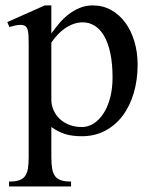

<svg xmlns="http://www.w3.org/2000/svg" viewBox="-20 -489 556 703"><path d="M85 -323.2Q85 -342.8 84.5 -356.7Q84 -370.6 81.3 -379.9Q78.6 -389.2 72.5 -393.6Q66.4 -397.9 55.2 -397.9Q47.4 -397.9 37.6 -396Q27.8 -394 14.2 -390.1L6.8 -408.2L144 -469.2H168V-366.2Q180.2 -383.8 195.6 -402.1Q210.9 -420.4 229.7 -435.3Q248.5 -450.2 271 -459.7Q293.5 -469.2 319.8 -469.2Q356.9 -469.2 387.2 -452.1Q417.5 -435.1 439 -405.8Q460.4 -376.5 472.2 -336.9Q483.9 -297.4 483.9 -252.9Q483.9 -195.8 469.5 -147.7Q455.1 -99.6 428.7 -64.7Q402.3 -29.8 364.5 -10Q326.7 9.8 279.8 9.8Q244.6 9.8 219 2Q193.4 -5.9 168 -23.9V86.9Q168 111.3 170.9 128.2Q173.8 145 181.6 155.8Q189.5 166.5 203.6 171.1Q217.8 175.8 240.2 175.8V193.8H13.2V175.8Q36.1 175.8 50.3 170.9Q64.5 166 72 155.3Q79.6 144.5 82.3 127.7Q85 110.8 85 86.9ZM168 -124Q168 -103.5 176.3 -85.2Q184.6 -66.9 199.2 -53.2Q213.9 -39.6 234.4 -31.7Q254.9 -23.9 279.8 -23.9Q303.2 -23.9 323.5 -37.1Q343.8 -50.3 359.1 -74Q374.5 -97.7 383.3 -131.1Q392.1 -164.6 392.1 -205.1Q392.1 -255.9 384 -293.9Q376 -332 361.3 -357.2Q346.7 -382.3 326.7 -394.8Q306.6 -407.2 283.2 -407.2Q265.1 -407.2 248.5 -401.1Q231.9 -395 217.3 -384.8Q202.6 -374.5 190.2 -361.1Q177.7 -347.7 168 -333Z"/></svg>

Font: Tunjung putih
Style: Regular
Weight: 400
Designer: R.S. Wihananto
Foundry: R.S. Wihananto
Version: Version 2.0.1